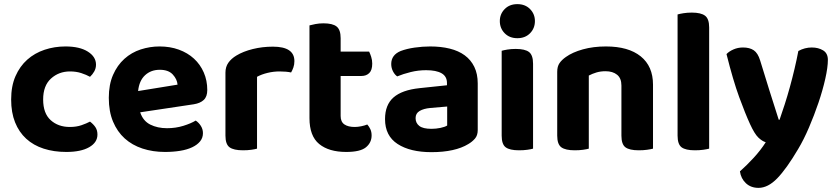

<svg xmlns="http://www.w3.org/2000/svg" viewBox="-20 -721 4056 930"><path d="M319 -375Q265 -375 227 -340.5Q189 -306 189 -239Q189 -172 225.5 -139Q262 -106 318 -106Q350 -106 374.5 -114.5Q399 -123 416 -132Q433 -119 442.5 -104.5Q452 -90 452 -69Q452 -31 412 -8Q372 15 301 15Q241 15 191.5 -1Q142 -17 107 -49Q72 -81 53 -128.5Q34 -176 34 -239Q34 -304 55 -352Q76 -400 112 -432Q148 -464 196 -480Q244 -496 297 -496Q366 -496 405.5 -471Q445 -446 445 -408Q445 -390 436.5 -375Q428 -360 416 -349Q398 -359 373.5 -367Q349 -375 319 -375Z M659 -177Q673 -135 708 -117.5Q743 -100 789 -100Q831 -100 868 -111.5Q905 -123 928 -137Q943 -127 953 -111Q963 -95 963 -76Q963 -53 949 -36Q935 -19 910.5 -7.5Q886 4 852.5 9.5Q819 15 779 15Q720 15 670 -1.5Q620 -18 584 -50.5Q548 -83 527.5 -132Q507 -181 507 -247Q507 -311 527.5 -358Q548 -405 582.5 -436Q617 -467 661.5 -481.5Q706 -496 753 -496Q804 -496 846.5 -480.5Q889 -465 919.5 -437Q950 -409 967 -370Q984 -331 984 -285Q984 -253 967 -237Q950 -221 919 -216ZM754 -383Q711 -383 682.5 -356.5Q654 -330 649 -280L840 -311Q838 -337 817 -360Q796 -383 754 -383Z M1225 -1Q1215 2 1197 4.5Q1179 7 1157 7Q1112 7 1092 -7.5Q1072 -22 1072 -64V-369Q1072 -397 1086 -417Q1100 -437 1125 -452Q1158 -472 1204.5 -483.5Q1251 -495 1302 -495Q1406 -495 1406 -425Q1406 -408 1401 -394Q1396 -380 1390 -370Q1367 -375 1334 -375Q1305 -375 1276 -368Q1247 -361 1225 -349Z M1630 -159Q1630 -131 1648 -118.5Q1666 -106 1698 -106Q1713 -106 1730 -109.5Q1747 -113 1759 -118Q1768 -108 1774 -95Q1780 -82 1780 -65Q1780 -30 1752.5 -7.5Q1725 15 1657 15Q1573 15 1526 -23.5Q1479 -62 1479 -149V-598Q1490 -601 1508 -604.5Q1526 -608 1547 -608Q1591 -608 1610.5 -592.5Q1630 -577 1630 -536V-471H1768Q1773 -461 1778 -445.5Q1783 -430 1783 -413Q1783 -381 1768.5 -367Q1754 -353 1731 -353H1630V-159Z M2070 -97Q2092 -97 2113.5 -101.5Q2135 -106 2146 -113V-205L2064 -198Q2032 -195 2012.5 -183.5Q1993 -172 1993 -149Q1993 -125 2011 -111Q2029 -97 2070 -97ZM2064 -496Q2116 -496 2158.5 -485.5Q2201 -475 2231 -453Q2261 -431 2277.5 -397Q2294 -363 2294 -317V-91Q2294 -65 2280.5 -49.5Q2267 -34 2248 -23Q2217 -4 2172 6Q2127 16 2070 16Q1967 16 1906 -23.5Q1845 -63 1845 -144Q1845 -213 1886 -249Q1927 -285 2012 -294L2145 -308V-319Q2145 -351 2119 -366Q2093 -381 2044 -381Q2006 -381 1969.5 -372Q1933 -363 1904 -351Q1892 -359 1883.5 -375.5Q1875 -392 1875 -411Q1875 -455 1921 -474Q1950 -485 1988.5 -490.5Q2027 -496 2064 -496Z M2562 -1Q2552 2 2534 4.5Q2516 7 2494 7Q2449 7 2429.5 -7.5Q2410 -22 2410 -64V-475Q2420 -478 2438 -481Q2456 -484 2478 -484Q2523 -484 2542.5 -469Q2562 -454 2562 -412ZM2401 -619Q2401 -653 2424.5 -677Q2448 -701 2486 -701Q2524 -701 2547.5 -677Q2571 -653 2571 -619Q2571 -584 2547.5 -560Q2524 -536 2486 -536Q2448 -536 2424.5 -560Q2401 -584 2401 -619Z M2990 -307Q2990 -342 2969 -359Q2948 -376 2913 -376Q2889 -376 2869 -370Q2849 -364 2832 -355V-1Q2822 2 2804 4.5Q2786 7 2764 7Q2719 7 2699 -7.5Q2679 -22 2679 -64V-373Q2679 -399 2690 -415Q2701 -431 2721 -445Q2753 -468 2803.5 -482Q2854 -496 2915 -496Q3024 -496 3083.5 -448Q3143 -400 3143 -311V-1Q3132 2 3114 4.5Q3096 7 3074 7Q3029 7 3009.5 -7.5Q2990 -22 2990 -64V-307Z M3346 7Q3301 7 3281.5 -7.5Q3262 -22 3262 -64V-651Q3272 -654 3290.5 -657Q3309 -660 3331 -660Q3375 -660 3395 -645Q3415 -630 3415 -588V-1Q3404 2 3386 4.5Q3368 7 3346 7Z M3613 -120Q3590 -170 3560.5 -250.5Q3531 -331 3499 -459Q3511 -472 3532.5 -481.5Q3554 -491 3579 -491Q3611 -491 3631 -477.5Q3651 -464 3662 -428Q3684 -355 3706.5 -284Q3729 -213 3752 -141H3756Q3768 -175 3781 -215.5Q3794 -256 3806 -299.5Q3818 -343 3828.5 -387.5Q3839 -432 3847 -474Q3878 -491 3912 -491Q3944 -491 3967 -477Q3990 -463 3990 -431Q3990 -395 3977.5 -339.5Q3965 -284 3944.5 -223.5Q3924 -163 3898.5 -103.5Q3873 -44 3846 1Q3790 96 3745 142.5Q3700 189 3654 189Q3617 189 3593 166.5Q3569 144 3564 109Q3596 81 3630.5 43.5Q3665 6 3689 -32Q3672 -37 3653.5 -54.5Q3635 -72 3613 -120Z"/></svg>

Font: Baloo Paaji 2
Style: Bold
Weight: 700
Designer: Shuchita Grover, Noopur Datye and Ek Type
Foundry: Ek Type
Version: Version 1.640;hotconv 1.0.111;makeotfexe 2.5.65597; ttfautoh